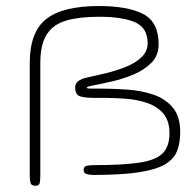

<svg xmlns="http://www.w3.org/2000/svg" viewBox="-20 -574 630 630"><path d="M96.7 35.6Q82.5 35.6 80.1 25.9Q77.6 16.1 77.6 2V-367.2Q77.6 -468.8 131.6 -511.5Q185.5 -554.2 304.7 -554.2Q398.9 -554.2 449.7 -528.1Q500.5 -502 500.5 -428.7Q500.5 -391.6 476.6 -367.7Q452.6 -343.8 417.7 -329.3Q382.8 -314.9 347.7 -306.9Q312.5 -298.8 288.6 -294.4Q264.6 -290 264.6 -286.1Q264.6 -283.2 279.1 -283.2Q293.5 -283.2 311.5 -283.2Q352.5 -283.2 397.9 -280Q443.4 -276.9 482.7 -263.7Q522 -250.5 546.6 -221.4Q571.3 -192.4 571.3 -140.6Q571.3 -104.5 560.8 -78.1Q550.3 -51.8 520.8 -34.4Q491.2 -17.1 434.6 -8.5Q377.9 0 285.6 0Q274.4 0 264.4 -2.9Q254.4 -5.9 254.4 -15.6Q254.4 -27.3 263.9 -29.8Q273.4 -32.2 287.6 -32.2Q384.3 -32.2 438.2 -40.5Q492.2 -48.8 514.2 -71.5Q536.1 -94.2 536.1 -136.7Q536.1 -177.7 515.9 -201.4Q495.6 -225.1 463.1 -236.1Q430.7 -247.1 393.3 -250Q356 -252.9 321.3 -252.9H288.6Q255.9 -252.9 241.2 -258.5Q226.6 -264.2 226.6 -287.6Q226.6 -311.5 266.6 -319.8Q294.4 -325.7 328.4 -334Q362.3 -342.3 393.3 -354.7Q424.3 -367.2 444.3 -386.2Q464.4 -405.3 464.4 -432.1Q464.4 -482.9 423.1 -501Q381.8 -519 305.2 -519Q240.2 -519 197.5 -506.6Q154.8 -494.1 133.5 -461.2Q112.3 -428.2 112.3 -367.2V2Q112.3 16.1 110.4 25.9Q108.4 35.6 96.7 35.6Z"/></svg>

Font: Gruppo
Style: Regular
Weight: 400
Designer: Vernon Adams
Foundry: Vernon Adams
Version: Version 1.001; ttfautohint (v1.8.4.7-5d5b);gftools[0.9.28]